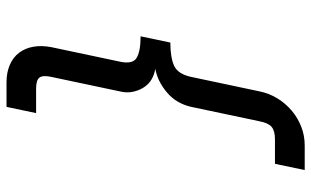

<svg xmlns="http://www.w3.org/2000/svg" viewBox="-202 -566 950 586"><g transform="rotate(90 273.0 -273.0)"><path d="M306.2 182.1H231Q201.2 182.1 178 172.1Q154.8 162.1 140.9 143.6Q127 125 122.6 100.1Q118.2 75.2 124 44.9L168 -163.1Q176.8 -203.1 156.5 -215.1Q136.2 -227.1 90.8 -227.1L109.9 -317.9Q154.8 -317.9 180.4 -329.3Q206.1 -340.8 214.8 -381.8L258.8 -589.8Q265.1 -620.1 280.5 -645Q295.9 -669.9 317.9 -688.5Q339.8 -707 366.9 -717.5Q394 -728 423.8 -728H499L480 -637.2H404.8Q378.9 -637.2 366.9 -626.7Q355 -616.2 350.1 -589.8L306.2 -381.8Q295.9 -335.9 262 -307.4Q228 -278.8 189.9 -272Q208 -269 222.4 -260.5Q236.8 -252 246.3 -237.5Q255.9 -223.1 260 -204.1Q264.2 -185.1 258.8 -163.1L214.8 44.9Q209 70.8 216.6 81.3Q224.1 91.8 250 91.8H325.2Z"/></g></svg>

Font: Anonymous Pro
Style: Bold Italic
Weight: 700
Italic angle: -12°
Monospace: yes
Designer: Mark Simonson
Version: Version 1.003